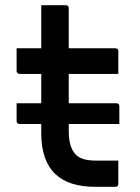

<svg xmlns="http://www.w3.org/2000/svg" viewBox="-20 -720 540 740"><path d="M44 -322H429Q434 -322 437 -319Q440 -316 440 -311Q440 -294 440 -277Q440 -260 440 -242H56Q52 -242 49.5 -243.5Q47 -245 45.5 -247.5Q44 -250 44 -253Q44 -271 44 -288Q44 -305 44 -322ZM44 -534H424Q430 -534 433 -531Q436 -528 436 -523Q436 -507 436 -493Q436 -479 436 -465Q436 -451 436 -435H56Q54 -435 51.5 -436Q49 -437 47.5 -438.5Q46 -440 45 -442Q44 -444 44 -446Q44 -462 44 -476Q44 -490 44 -504Q44 -518 44 -534ZM436 -101Q436 -78 436 -55.5Q436 -33 436 -11Q436 -6 433 -3Q430 0 425 0Q415 0 405.5 0Q396 0 386 0Q376 0 366.5 0Q357 0 347 0Q297 0 258.5 -12Q220 -24 193.5 -49Q167 -74 153 -113Q139 -152 139 -206Q139 -255 139 -304Q139 -353 139 -401.5Q139 -450 139 -499Q139 -548 139 -597Q139 -623 139 -648.5Q139 -674 139 -700Q163 -700 187 -700Q211 -700 234 -700Q237 -700 239.5 -698.5Q242 -697 243.5 -694.5Q245 -692 245 -689Q245 -630 245 -571Q245 -512 245 -452.5Q245 -393 245 -334Q245 -275 245 -216Q245 -182 252 -159.5Q259 -137 273 -123Q286 -111 305 -106Q324 -101 351 -101Q363 -101 375 -101Q387 -101 399 -101Q411 -101 423 -101Z"/></svg>

Font: Recursive Medium
Style: Regular
Weight: 500
Version: Version 1.085